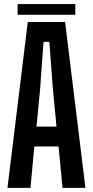

<svg xmlns="http://www.w3.org/2000/svg" viewBox="-20 -906 448 926"><path d="M16 0 114 -800H294L392 0H281.5L262.5 -199.5H145.5L127 0ZM156 -295.5H252.5L235.5 -471.5L218 -704H190L173 -471.5ZM65 -886.5H343V-834.5H65Z"/></svg>

Font: Big Shoulders Display Thin
Style: Bold
Weight: 700
Version: Version 2.002